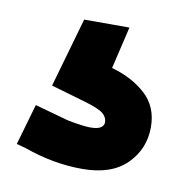

<svg xmlns="http://www.w3.org/2000/svg" viewBox="-46 -76 362 381"><g transform="rotate(10 134.5 114.0)"><path d="M97.5 170 30 151.2 6.2 233.8 25 238.8Q83.8 260 142.5 260Q201.2 260 231.9 229.4Q262.5 198.8 262.5 155Q262.5 113.8 235 88.8Q207.5 63.8 166.2 52.5L186.2 -32.5H95L55 107.5L123.8 127.5Q153.8 136.2 162.5 143.8Q171.2 151.2 171.2 161.2Q171.2 167.5 165 171.9Q158.8 176.2 143.8 176.2Q128.8 176.2 97.5 170Z"/></g></svg>

Font: Cambay
Style: Bold
Weight: 700
Designer: Pooja Saxena
Foundry: Pooja Saxena
Version: Version 1.096;PS 001.096;hotconv 1.0.70;makeotf.lib2.5.58329